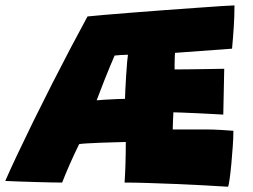

<svg xmlns="http://www.w3.org/2000/svg" viewBox="-36 -669 938 712"><path d="M810 23.5Q770.5 21 719.2 18.2Q668 15.5 613.5 13.2Q559 11 510 9.5Q461 8 426 8Q430.5 -59 430.5 -142.5Q411 -142 384.5 -141.2Q358 -140.5 331.8 -139.5Q305.5 -138.5 285.2 -137.2Q265 -136 257.5 -134.5Q238 -95 221 -56Q204 -17 194.5 8Q181 8 153.8 7.5Q126.5 7 94.2 6Q62 5 32.2 4Q2.5 3 -16.5 2Q0 -36 27 -93.2Q54 -150.5 87.2 -218.2Q120.5 -286 156.2 -356.2Q192 -426.5 226.2 -491.5Q260.5 -556.5 288.5 -608Q307 -610 351.2 -613.8Q395.5 -617.5 454 -622.2Q512.5 -627 575 -631.5Q637.5 -636 693 -640Q748.5 -644 786.5 -646.5Q824.5 -649 833.5 -649Q833.5 -610 831 -570.8Q828.5 -531.5 824.5 -488.5L613 -473Q612.5 -469 612 -455.8Q611.5 -442.5 611.5 -429.5Q611.5 -416.5 611.5 -411.5Q631.5 -411.5 666.8 -412Q702 -412.5 738 -413Q774 -413.5 795.5 -414L792 -244Q784 -244.5 757 -246Q730 -247.5 697.8 -249Q665.5 -250.5 639.5 -251.5Q613.5 -252.5 607 -252.5Q606.5 -242.5 605.5 -220Q604.5 -197.5 604.5 -189H724Q755 -189 783 -187.2Q811 -185.5 829.5 -184Q829.5 -159 827.2 -126.5Q825 -94 822 -62.2Q819 -30.5 815.8 -7Q812.5 16.5 810 23.5ZM322.5 -297Q329.5 -298 351 -299.2Q372.5 -300.5 395.2 -301.5Q418 -302.5 427.5 -302.5Q427.5 -311.5 428.8 -336Q430 -360.5 431.8 -389Q433.5 -417.5 435.5 -439.5Q437.5 -461.5 438.5 -466Q429 -466 412.2 -465Q395.5 -464 389 -463Q382.5 -448 372.5 -424Q362.5 -400 352.2 -374.2Q342 -348.5 334 -327.2Q326 -306 322.5 -297Z"/></svg>

Font: Grandstander Black
Style: Regular
Weight: 900
Designer: Tyler Finck
Foundry: Etcetera Type Co
Version: Version 1.200; ttfautohint (v1.8.3)